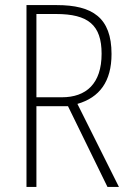

<svg xmlns="http://www.w3.org/2000/svg" viewBox="-20 -734 507 754"><path d="M203 -714H84V0H123V-317H247L402 0H447L284 -326C371 -351 418 -414 418 -522C418 -665 343 -714 203 -714ZM200 -679C326 -679 379 -636 379 -523C379 -405 318 -352 223 -352H123V-679Z"/></svg>

Font: Noto Sans Condensed ExtraLight
Style: Regular
Weight: 200
Width: 3
Designer: Monotype Design Team
Foundry: Monotype Imaging Inc.
Version: Version 2.013